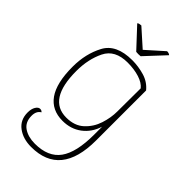

<svg xmlns="http://www.w3.org/2000/svg" viewBox="-279 -767 1086 1086"><g transform="rotate(45 264.5 -223.5)"><path d="M56 116Q56 87 67 69Q78 51 92 51Q105 51 111 60Q85 75 85 113Q85 164 120.5 188Q156 212 210 212Q316 212 363.5 146Q411 80 411 -62V-125Q391 -62 343 -26Q295 10 229 10Q143 10 98 -53.5Q53 -117 53 -247Q53 -351 96 -431.5Q139 -512 266 -512Q315 -512 363 -498Q411 -484 442 -446V-46Q442 240 208 240Q143 240 99.5 207.5Q56 175 56 116ZM411 -247 412 -433Q392 -458 350.5 -471Q309 -484 257 -484Q156 -484 120.5 -411.5Q85 -339 85 -245Q85 -18 231 -18Q297 -18 337 -55Q377 -92 394 -144.5Q411 -197 411 -247ZM266 -595 369 -687Q385 -687 393 -679L283 -561Q277 -560 265 -560Q254 -560 248 -561L138 -679Q140 -683 148.5 -685Q157 -687 163 -687Z"/></g></svg>

Font: Arima Madurai Thin
Style: Regular
Weight: 250
Designer: Joana Correia and Natanael Gama
Foundry: NDISCOVER
Version: Version 1.019; ttfautohint (v1.5) -l 7 -r 28 -G 50 -x 13 -D 